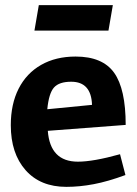

<svg xmlns="http://www.w3.org/2000/svg" viewBox="-20 -717 534 747"><path d="M447 -117 468 -36Q400 -11 345 -0.5Q290 10 238 10Q137 10 79.5 -55Q22 -120 22 -230Q22 -312 52.5 -372Q83 -432 140 -464.5Q197 -497 274 -497Q379 -497 424 -434Q469 -371 469 -231L166 -208Q175 -88 283 -88Q343 -88 447 -117ZM164 -292 338 -309Q335 -399 257 -399Q210 -399 190 -376.5Q170 -354 164 -292ZM131 -697H419L402 -598H114Z"/></svg>

Font: Enriqueta
Style: Bold
Weight: 700
Designer: Viviana Monsalve, Gustavo Ibarra
Foundry: 72Puntos
Version: Version 2.000